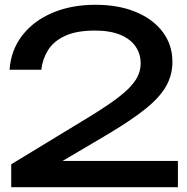

<svg xmlns="http://www.w3.org/2000/svg" viewBox="-20 -784 785 804"><path d="M20 -492Q26 -575 73.5 -636Q121 -697 200 -730.5Q279 -764 380 -764Q476 -764 548.5 -734Q621 -704 661.5 -650Q702 -596 702 -525Q702 -470 675.5 -423Q649 -376 588.5 -327.5Q528 -279 425 -218L176 -71L159 -110H725V0H27V-96L346 -290Q430 -341 478.5 -378.5Q527 -416 548 -449Q569 -482 569 -519Q569 -558 548 -589Q527 -620 484.5 -638Q442 -656 376 -656Q301 -656 253 -634Q205 -612 181.5 -574.5Q158 -537 153 -492Z"/></svg>

Font: Bounded
Style: Regular
Weight: 400
Designer: Vlad Churkin
Version: Version 1.0